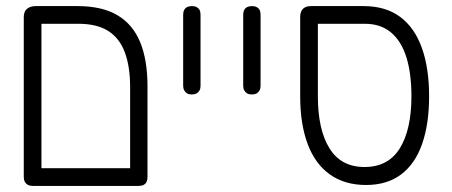

<svg xmlns="http://www.w3.org/2000/svg" viewBox="-20 -600 1483 630"><path d="M87 10Q78 10 71.5 6.5Q65 3 61.5 -3.5Q58 -10 58 -19V-544Q58 -562 68.5 -571Q79 -580 98 -580H234Q315 -580 365.5 -550Q416 -520 440 -461.5Q464 -403 464 -316V-20Q464 -10 461 -3.5Q458 3 451.5 6.5Q445 10 436 10Q427 10 420.5 7.5Q414 5 410.5 -0.5Q407 -6 407 -13V-313Q407 -382 389.5 -428.5Q372 -475 335 -498.5Q298 -522 237 -522H116V-20Q116 -10 112.5 -3.5Q109 3 103 6.5Q97 10 87 10ZM87 10 88 -48H434L435 10Z M609 -290Q600 -290 594 -293.5Q588 -297 584.5 -303.5Q581 -310 581 -319V-552Q581 -561 584.5 -567.5Q588 -574 594.5 -577Q601 -580 610 -580Q619 -580 625.5 -576.5Q632 -573 635 -567Q638 -561 638 -551V-318Q638 -309 634.5 -303Q631 -297 625 -293.5Q619 -290 609 -290Z M806 -290Q797 -290 791 -293.5Q785 -297 781.5 -303.5Q778 -310 778 -319V-552Q778 -561 781.5 -567.5Q785 -574 791.5 -577Q798 -580 807 -580Q816 -580 822.5 -576.5Q829 -573 832 -567Q835 -561 835 -551V-318Q835 -309 831.5 -303Q828 -297 822 -293.5Q816 -290 806 -290Z M1181 7Q1111 7 1062.5 -27.5Q1014 -62 989.5 -127.5Q965 -193 965 -284V-544Q965 -562 974 -571Q983 -580 1000 -580H1173Q1245 -580 1292.5 -545Q1340 -510 1364 -443.5Q1388 -377 1388 -284Q1388 -193 1365 -127.5Q1342 -62 1296 -27.5Q1250 7 1181 7ZM1176 -52Q1254 -52 1292 -113.5Q1330 -175 1330 -284Q1330 -359 1313.5 -412Q1297 -465 1263 -493.5Q1229 -522 1177 -522H1023V-284Q1023 -175 1061 -113.5Q1099 -52 1176 -52Z"/></svg>

Font: Fredoka SemiCondensed Light
Style: Regular
Weight: 300
Width: 4
Designer: Ben Nathan
Foundry: Milena B. Brandão, Ben Nathan
Version: Version 2.001